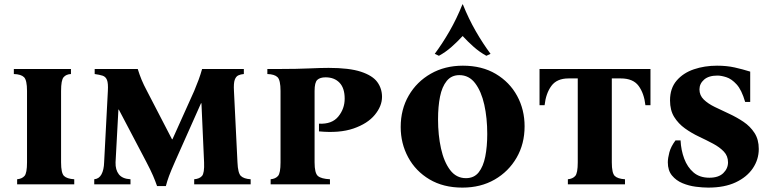

<svg xmlns="http://www.w3.org/2000/svg" viewBox="-20 -839 3530 874"><path d="M258 -100Q258 -51 271.5 -38Q285 -25 318 -23V0H58V-23Q80 -25 91.5 -38Q103 -51 103 -100V-425Q103 -474 89.5 -487.5Q76 -501 43 -502V-525H303V-502Q281 -501 269.5 -487.5Q258 -474 258 -425Z M695 8Q687 -15 676.5 -39.5Q666 -64 645 -104L521 -340H519L506 -100Q505 -66 521 -45.5Q537 -25 574 -23V0H409V-23Q431 -25 442 -45.5Q453 -66 454 -100L471 -425Q473 -460 467 -475Q461 -490 447 -494.5Q433 -499 411 -502V-525H607Q615 -499 624.5 -476Q634 -453 649 -425L763 -205H765L864 -425Q875 -451 884 -475.5Q893 -500 900 -525H1090V-502Q1076 -501 1065 -496Q1054 -491 1048.5 -475.5Q1043 -460 1045 -425L1061 -100Q1063 -51 1076.5 -38Q1090 -25 1121 -23V0H864V-23Q888 -25 899.5 -38Q911 -51 909 -100L897 -369H895L777 -104Q758 -61 749.5 -38Q741 -15 735 8Z M1212 0V-23Q1234 -25 1245.5 -38Q1257 -51 1257 -100V-425Q1257 -474 1243.5 -487.5Q1230 -501 1197 -502V-525H1257Q1330 -525 1386 -527.5Q1442 -530 1476 -530Q1570 -530 1623 -512.5Q1676 -495 1697.5 -465.5Q1719 -436 1719 -398Q1719 -356 1686 -316Q1653 -276 1589 -254Q1525 -232 1432 -241V-276Q1491 -273 1520 -308.5Q1549 -344 1549 -390Q1549 -438 1525.5 -462.5Q1502 -487 1462 -487Q1437 -487 1424.5 -475.5Q1412 -464 1412 -425V-100Q1412 -51 1427 -38Q1442 -25 1482 -23V0Z M2087 -540Q2174 -540 2237 -502.5Q2300 -465 2334 -402.5Q2368 -340 2368 -264Q2368 -184 2331.5 -121Q2295 -58 2231.5 -21.5Q2168 15 2085 15Q1998 15 1935 -22.5Q1872 -60 1838 -123Q1804 -186 1804 -261Q1804 -341 1840.5 -404Q1877 -467 1941 -503.5Q2005 -540 2087 -540ZM2101 -28Q2138 -28 2159 -54.5Q2180 -81 2189 -126.5Q2198 -172 2198 -229Q2198 -302 2184.5 -362.5Q2171 -423 2143 -460Q2115 -497 2071 -497Q2035 -497 2013.5 -470.5Q1992 -444 1983 -399Q1974 -354 1974 -296Q1974 -224 1987.5 -163Q2001 -102 2029 -65Q2057 -28 2101 -28ZM2194 -585Q2163 -602 2136 -626Q2109 -650 2086 -675Q2063 -650 2036 -626Q2009 -602 1978 -585L1959 -594Q1994 -641 2026.5 -697.5Q2059 -754 2085 -819H2087Q2113 -754 2145.5 -697.5Q2178 -641 2213 -594Z M2436 -525H2941V-360H2918Q2912 -414 2887 -448Q2862 -482 2806 -482H2765V-100Q2765 -51 2778.5 -38Q2792 -25 2825 -23V0H2565V-23Q2587 -25 2598.5 -38Q2610 -51 2610 -100V-482H2568Q2515 -482 2490 -448Q2465 -414 2459 -360H2436Z M3204 15Q3179 15 3147.5 11Q3116 7 3087 -5Q3058 -17 3039 -40Q3020 -63 3020 -100Q3020 -119 3027 -145.5Q3034 -172 3055 -200H3078Q3080 -156 3094.5 -117Q3109 -78 3137 -54Q3165 -30 3209 -30Q3251 -30 3272.5 -51Q3294 -72 3294 -100Q3294 -129 3275 -149Q3256 -169 3226 -185Q3196 -201 3162 -217Q3128 -233 3098 -254.5Q3068 -276 3049 -306.5Q3030 -337 3030 -382Q3030 -437 3060 -472Q3090 -507 3138.5 -523.5Q3187 -540 3244 -540Q3288 -540 3324 -532Q3360 -524 3395 -513V-375H3372Q3356 -430 3333 -455Q3310 -480 3286.5 -487.5Q3263 -495 3246 -495Q3206 -495 3185 -476.5Q3164 -458 3164 -432Q3164 -405 3183.5 -386Q3203 -367 3234 -352Q3265 -337 3299.5 -321Q3334 -305 3364.5 -284.5Q3395 -264 3414.5 -234Q3434 -204 3434 -161Q3434 -113 3407 -73Q3380 -33 3329 -9Q3278 15 3204 15Z"/></svg>

Font: Bona Nova SC
Style: Bold
Weight: 700
Designer: Mateusz Machalski
Foundry: Capitalics
Version: Version 4.001; ttfautohint (v1.8.4.7-5d5b)